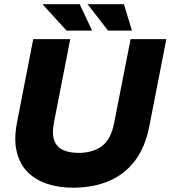

<svg xmlns="http://www.w3.org/2000/svg" viewBox="-20 -887 815 917"><path d="M328.4 9.5Q264.9 9.5 209.4 -7.7Q154 -25 115 -62.3Q76.1 -99.5 60.7 -159Q45.2 -218.5 61.2 -302L138.7 -700H315.5L238 -303.5Q227.4 -248.3 239.2 -216.1Q250.9 -184 281.5 -170.4Q312.1 -156.8 356.2 -156.8Q421.4 -156.8 465.8 -188.5Q510.2 -220.1 525.7 -302.5L603.7 -700H774.5L692.5 -281.3Q673 -181.4 622.8 -116.9Q572.6 -52.5 498 -21.5Q423.3 9.5 328.4 9.5ZM297.8 -741 182.7 -867H360.6L419.9 -741ZM495.8 -741 398.3 -867H571.6L610.4 -741Z"/></svg>

Font: REM Medium
Style: Italic
Weight: 500
Italic angle: -11°
Designer: Octavio Pardo
Foundry: Ashler Design
Version: Version 1.005;gftools[0.9.28]